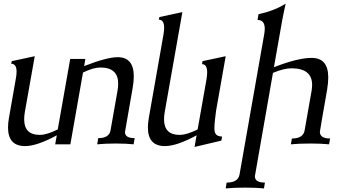

<svg xmlns="http://www.w3.org/2000/svg" viewBox="-20 -799 1896 1063"><path d="M118.7 9.8Q24.4 9.8 24.4 -93.3Q24.4 -117.7 29.8 -147.9L67.4 -361.8Q71.8 -385.3 71.8 -402.3Q71.8 -445.8 42.5 -445.8L44.9 -460.4L172.4 -487.8L117.7 -179.7Q113.8 -157.2 113.8 -138.7Q113.8 -52.2 199.7 -52.2Q239.7 -52.2 299.8 -82.5L368.7 -472.7H452.6L445.8 -433.1Q571.8 -482.4 631.8 -482.4Q720.7 -482.4 720.7 -376Q720.7 -347.2 714.4 -311.5Q672.9 -76.7 671.9 -67.9Q671.9 -34.2 725.6 -34.2L719.7 0Q679.7 -4.4 620.6 -4.4Q561.5 -4.4 518.1 0L523.9 -34.2Q584 -34.2 591.8 -76.7L630.9 -298.3Q634.3 -318.8 634.3 -335.9Q634.3 -425.3 536.1 -425.3Q497.1 -425.3 439.5 -397.5L369.6 0H285.6L294.4 -49.8Q184.6 9.8 118.7 9.8Z M1057.1 14.6 1068.4 -49.8Q959 9.8 893.1 9.8Q798.8 9.8 798.8 -93.3Q798.8 -117.7 804.2 -147.9L884.8 -606Q888.7 -628.9 888.7 -646Q888.7 -689.9 859.4 -689.9L862.3 -704.6L989.7 -731.9L892.1 -179.7Q888.2 -157.2 888.2 -138.7Q888.2 -52.2 974.1 -52.2Q1014.2 -52.2 1074.2 -82.5L1123 -357.9Q1127 -381.3 1127 -397.9Q1127 -443.4 1098.6 -443.8L1101.1 -460.4L1229.5 -487.8L1176.3 -186Q1167 -119.6 1167 -87.9Q1167 -64.5 1177 -54Q1187 -43.5 1209.5 -43L1205.6 -20.5Z M1441.4 244.1Q1398.9 239.7 1336.9 239.7Q1275.4 239.7 1229.5 244.1L1234.9 211.9Q1297.9 211.9 1306.2 167L1442.9 -609.9Q1445.8 -627 1445.8 -640.1Q1445.8 -688.5 1405.8 -688.5L1411.1 -720.2Q1499 -739.3 1561.5 -778.8Q1547.9 -717.3 1542 -684.1L1496.6 -426.8Q1628.4 -478.5 1705.6 -478.5Q1797.4 -478.5 1797.4 -370.1Q1797.4 -340.3 1791 -302.2Q1751.5 -77.1 1751 -69.3Q1751 -32.2 1807.6 -32.2L1801.8 0Q1760.3 -4.4 1698.2 -4.4Q1636.2 -4.4 1590.3 0L1596.2 -32.2Q1658.7 -32.2 1666.5 -77.1L1705.1 -296.4Q1708 -314 1708 -329.1Q1708 -420.9 1593.3 -420.9Q1552.2 -420.9 1491.2 -395.5Q1392.1 167 1391.1 176.8Q1391.1 211.9 1446.8 211.9Z"/></svg>

Font: Kelvinch
Style: Italic
Weight: 400
Italic angle: -10°
Designer: Paul James Miller
Foundry: High-Logic / Made with FontCreator
Version: Version 3.40;July 22, 2017;FontCreator 11.0.0.2388 64-bit